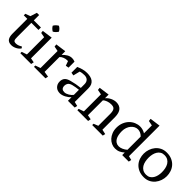

<svg xmlns="http://www.w3.org/2000/svg" viewBox="211 -1894 3050 3050"><g transform="rotate(45 1736.0 -369.0)"><path d="M366.7 -68.8Q343.8 -33.2 299.8 -10.5Q255.9 12.2 210.9 12.2Q177.7 12.2 155.8 1.7Q133.8 -8.8 121.3 -27.8Q108.9 -46.9 103.3 -73Q97.7 -99.1 97.7 -128.9V-463.9H18.6V-499L102.5 -529.3L137.7 -639.6H188V-520H347.7V-464.8H188V-152.8Q188 -126 189.9 -107.4Q191.9 -88.9 197.8 -77.9Q203.6 -66.9 215.1 -62.5Q226.6 -58.1 245.6 -58.1Q268.6 -58.1 292.7 -66.2Q316.9 -74.2 347.7 -92.8Z M583 -62 658.2 -47.9 647.9 0H405.3V-29.8L493.2 -60.1V-446.8L412.1 -461.9L407.2 -502.9L583 -526.9ZM460 -672.9Q485.4 -716.8 530.3 -742.2Q574.2 -719.2 597.2 -674.8Q571.3 -630.9 527.3 -606Q506.3 -617.2 488.8 -634.5Q471.2 -651.9 460 -672.9Z M1108.9 -378.9 1056.6 -370.1 1029.8 -445.8Q1025.9 -446.8 1019.8 -446.8Q1013.7 -446.8 1009.8 -446.8Q977.5 -446.8 942.6 -432.9Q907.7 -418.9 887.7 -396V-62L980 -47.9L969.7 0H711.9V-29.8L798.8 -60.1V-442.9L715.8 -459L710.9 -502.9L887.7 -526.9V-444.8Q921.9 -481 960.4 -503.9Q999 -526.9 1043 -526.9Q1076.7 -526.9 1108.9 -513.2Z M1474.6 0V-81.1Q1459.5 -63 1438 -46.9Q1416.5 -30.8 1392.6 -18.3Q1368.7 -5.9 1344.2 1Q1319.8 7.8 1297.9 7.8Q1270.5 7.8 1246.6 -0.5Q1222.7 -8.8 1204.6 -25.9Q1186.5 -43 1175.5 -66.9Q1164.6 -90.8 1164.6 -123Q1164.6 -172.9 1190.2 -204.3Q1215.8 -235.8 1280.8 -252.9Q1329.6 -266.1 1375 -274.7Q1420.4 -283.2 1474.6 -289.1V-371.1Q1474.6 -398.9 1466.6 -418.5Q1458.5 -438 1444.6 -450.4Q1430.7 -462.9 1412.1 -468.5Q1393.6 -474.1 1372.6 -474.1Q1349.6 -474.1 1325.7 -470.9Q1301.8 -467.8 1278.8 -460L1250.5 -346.2L1198.7 -355V-484.9Q1237.8 -502 1282.2 -515.4Q1326.7 -528.8 1377.4 -528.8Q1416.5 -528.8 1450.7 -521Q1484.9 -513.2 1510.3 -494.6Q1535.6 -476.1 1550 -445.6Q1564.5 -415 1564.5 -370.1V-63L1636.7 -45.9L1626.5 0ZM1264.6 -130.9Q1264.6 -106.9 1270.8 -92.5Q1276.9 -78.1 1287.4 -69.6Q1297.9 -61 1311.3 -58.1Q1324.7 -55.2 1339.8 -55.2Q1357.4 -55.2 1377.4 -62.5Q1397.5 -69.8 1416 -80.8Q1434.6 -91.8 1450.2 -106Q1465.8 -120.1 1474.6 -132.8V-247.1Q1442.9 -243.2 1410.6 -238.5Q1378.4 -233.9 1346.7 -225.1Q1299.8 -211.9 1282.2 -187Q1264.6 -162.1 1264.6 -130.9Z M2187 -62 2267.1 -44.9 2256.8 0H2020V-29.8L2096.7 -60.1V-325.2Q2096.7 -361.8 2090.8 -386Q2085 -410.2 2073 -423.6Q2061 -437 2043 -441.9Q2024.9 -446.8 2001 -446.8Q1981 -446.8 1960.4 -443.4Q1939.9 -439.9 1921.4 -432.9Q1902.8 -425.8 1887.5 -417Q1872.1 -408.2 1861.8 -396V-62L1938 -47.9L1927.7 0H1686V-29.8L1772.9 -60.1V-442.9L1689.9 -459L1685.1 -502.9L1861.8 -526.9V-444.8Q1878.9 -465.8 1900.4 -481.4Q1921.9 -497.1 1944.8 -507.6Q1967.8 -518.1 1990.7 -523.4Q2013.7 -528.8 2034.7 -528.8Q2106.9 -528.8 2146 -484.9Q2185.1 -440.9 2187 -345.2Z M2693.8 -57.1Q2659.7 -25.9 2622.3 -9Q2585 7.8 2537.6 7.8Q2495.6 7.8 2456.8 -10Q2418 -27.8 2387.9 -60.3Q2357.9 -92.8 2339.4 -139.4Q2320.8 -186 2320.8 -243.2Q2320.8 -307.1 2342.3 -359.1Q2363.8 -411.1 2399.7 -447.5Q2435.5 -483.9 2481.7 -503.4Q2527.8 -522.9 2575.7 -522.9Q2606 -522.9 2635.7 -514.4Q2665.5 -505.9 2693.8 -488.8V-666L2610.8 -682.1L2606 -726.1L2782.7 -750V-63L2850.6 -45.9L2840.8 0H2693.8ZM2556.6 -58.1Q2588.9 -58.1 2625.7 -74.5Q2662.6 -90.8 2693.8 -118.2V-415Q2668 -441.9 2639.4 -454.3Q2610.8 -466.8 2582.5 -466.8Q2550.8 -466.8 2521.7 -451.9Q2492.7 -437 2470.2 -410.4Q2447.8 -383.8 2434.3 -346.4Q2420.9 -309.1 2420.9 -264.2Q2420.9 -222.2 2428.2 -184.6Q2435.5 -147 2452.1 -118.9Q2468.8 -90.8 2494.9 -74.5Q2521 -58.1 2556.6 -58.1Z M3183.1 -46.9Q3223.1 -46.9 3251.5 -64.5Q3279.8 -82 3297.9 -111.1Q3315.9 -140.1 3324.5 -177Q3333 -213.9 3333 -252.9Q3333 -293.9 3325 -334Q3316.9 -374 3297.9 -405.5Q3278.8 -437 3247.3 -456.1Q3215.8 -475.1 3168.9 -475.1Q3128.9 -475.1 3100.3 -457.5Q3071.8 -439.9 3054 -410.9Q3036.1 -381.8 3027.6 -345Q3019 -308.1 3019 -269Q3019 -228 3026.9 -188Q3034.7 -147.9 3053.7 -116.5Q3072.8 -85 3104.2 -65.9Q3135.7 -46.9 3183.1 -46.9ZM3168 -529.8Q3234.9 -529.8 3284.9 -507.3Q3335 -484.9 3367.9 -447.5Q3400.9 -410.2 3417 -362.1Q3433.1 -314 3433.1 -264.2Q3433.1 -212.9 3416.5 -164.6Q3399.9 -116.2 3368.4 -77.6Q3336.9 -39.1 3290.5 -15.6Q3244.1 7.8 3184.1 7.8Q3116.7 7.8 3066.9 -14.6Q3017.1 -37.1 2983.9 -74.5Q2950.7 -111.8 2934.8 -159.9Q2918.9 -208 2918.9 -257.8Q2918.9 -309.1 2935.5 -357.4Q2952.1 -405.8 2983.6 -444.3Q3015.1 -482.9 3061.5 -506.3Q3107.9 -529.8 3168 -529.8Z"/></g></svg>

Font: Brawler
Style: Regular
Weight: 400
Version: Version 1.000